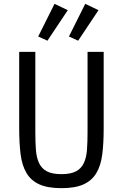

<svg xmlns="http://www.w3.org/2000/svg" viewBox="-20 -968 640 1000"><path d="M164 -698V-279Q164 -228 167 -188Q170 -148 183 -119.5Q196 -91 223.5 -76Q251 -61 300 -61Q349 -61 376.5 -76Q404 -91 417 -119.5Q430 -148 433 -188Q436 -228 436 -279V-698H520V-299Q520 -221 512.5 -163Q505 -105 481.5 -66Q458 -27 414.5 -7.5Q371 12 300 12Q229 12 185.5 -7.5Q142 -27 118.5 -66Q95 -105 87.5 -163Q80 -221 80 -299V-698ZM227 -756 179 -778 264 -948 333 -915ZM387 -756 339 -778 424 -948 493 -915Z"/></svg>

Font: IBM Plaex Mono
Style: Regular
Weight: 400
Designer: Mike Abbink, Paul van der Laan, Pieter van Rosmalen
Foundry: Bold Monday
Version: Version 2.003